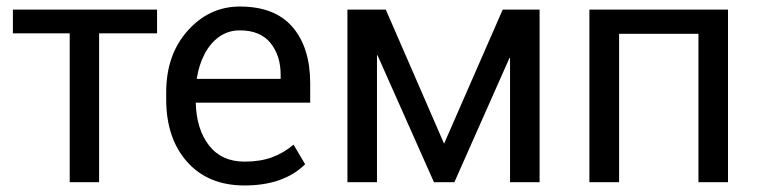

<svg xmlns="http://www.w3.org/2000/svg" viewBox="-20 -558 2326 588"><path d="M283.5 0H193.5V-456H19.5V-528.5H461V-456H283.5Z M729 10Q617.5 10 553.2 -62.2Q489 -134.5 489 -253.5V-275.5Q489 -390.5 555 -464.2Q621 -538 714.5 -538Q822 -538 876 -475Q930 -412 930 -302.5V-243.5H579.5Q581.5 -162.5 620 -112.8Q658.5 -63 729 -63Q776.5 -63 812.8 -76.2Q849 -89.5 879 -115L914.5 -55Q848.5 10 729 10ZM839.5 -316.5V-329Q839.5 -388 808.2 -426.5Q777 -465 714.5 -465Q679 -465 651.5 -445.5Q624 -426 606.5 -392.5Q589 -359 582.5 -316.5Z M1632.5 0H1542V-381H1540.5L1371.5 0H1309L1136 -389H1134.5V0H1044V-528.5H1161.5L1340 -118L1519.5 -528.5H1632.5Z M2209.5 0H2119V-454.5H1876V0H1785V-528.5H2209.5Z"/></svg>

Font: Roberto Sans
Style: Regular
Weight: 400
Designer: Google (font) & Cristiano Sobral (main changes)
Version: Version 1.500; ttfautohint (v1.8.4.7-5d5b-dirty)